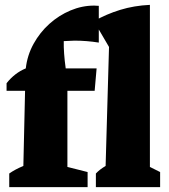

<svg xmlns="http://www.w3.org/2000/svg" viewBox="-20 -769 696 789"><path d="M7 -396V-427Q40 -469 86 -488Q92 -542 118 -589Q144 -636 183 -671Q222 -706 269.5 -726Q317 -746 367 -746Q376 -746 386 -745V-594Q361 -598 336 -600Q311 -602 286 -602Q275 -602 264 -601Q253 -600 242 -600Q241 -553 250 -488H377L369 -396H257V-83L340 -62V0H18V-56Q42 -73 76 -87L83 -396ZM374 0V-56Q390 -73 414 -87L428 -576L366 -682Q417 -711 474 -728.5Q531 -746 596 -749V-83L638 -62V0Z"/></svg>

Font: Piazzolla SC ExtraBold
Style: Regular
Weight: 800
Designer: Juan Pablo del Peral
Foundry: Huerta Tipografica
Version: Version 1.330